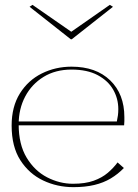

<svg xmlns="http://www.w3.org/2000/svg" viewBox="-20 -759 571 792"><path d="M53 -258H462Q465 -272 466.5 -283.5Q468 -295 468 -309Q468 -352 447 -389Q426 -426 383 -449Q340 -472 275 -472Q209 -472 160 -442Q111 -412 84 -361Q57 -310 57 -246Q57 -163 90 -108.5Q123 -54 174.5 -27.5Q226 -1 281 -1Q332 -1 366.5 -13.5Q401 -26 424.5 -46Q448 -66 465 -89L491 -66Q467 -41 437 -23Q407 -5 369 4Q331 13 283 13Q216 13 158 -14.5Q100 -42 64 -98Q28 -154 28 -241Q28 -319 62 -373.5Q96 -428 152.5 -456Q209 -484 275 -484Q376 -484 434.5 -427.5Q493 -371 493 -276Q493 -268 493 -259.5Q493 -251 492 -242H54ZM114 -739 274 -628 433 -739 446 -731 276 -597H272L102 -731Z"/></svg>

Font: Panamera Thin
Style: Regular
Weight: 100
Designer: Bastien Sozeau
Foundry: NBR — Bastien Sozeau
Version: Version 3.003;gftools[0.9.33]